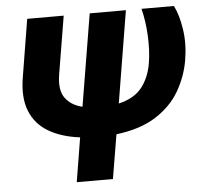

<svg xmlns="http://www.w3.org/2000/svg" viewBox="-53 -602 927 862"><g transform="rotate(-5 410.5 -171.0)"><path d="M100.6 -545.9H265.1L221.7 -284.2Q210.4 -215.3 236.1 -179.4Q261.7 -143.6 313.5 -130.9L382.3 -545.9H545.4L477.1 -131.3Q546.9 -147.5 581.5 -190.9Q616.2 -234.4 627.4 -299.8Q636.7 -356.4 633.3 -423.6Q629.9 -490.7 615.7 -545.9H761.7Q783.2 -504.4 793.2 -438.5Q803.2 -372.6 791 -299.8Q778.8 -227.1 741.2 -162.1Q703.6 -97.2 633.5 -52.5Q563.5 -7.8 454.6 5.4L421.4 204.1H258.3L291 4.9Q207 -5.4 149.4 -39.6Q91.8 -73.7 67.4 -134.8Q43 -195.8 58.1 -286.1Z"/></g></svg>

Font: Inter Extra Bold
Style: Italic
Weight: 800
Italic angle: -9.39999°
Designer: Rasmus Andersson
Foundry: rsms
Version: Version 4.000;git-3c8e0fc